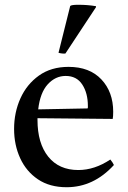

<svg xmlns="http://www.w3.org/2000/svg" viewBox="-20 -772 537 804"><path d="M259 12Q188 12 139 -21Q90 -54 64.5 -109.5Q39 -165 39 -232Q39 -301 65.5 -360Q92 -419 143 -455.5Q194 -492 267 -492Q355 -492 404.5 -439.5Q454 -387 454 -304Q454 -294 453.5 -286.5Q453 -279 452 -274L137 -277Q137 -273 137 -270Q137 -172 182 -116Q227 -60 308 -60Q376 -60 442 -104Q452 -92 457 -81Q372 12 259 12ZM140 -314 347 -318Q348 -320 348 -323.5Q348 -327 348 -328Q348 -382 324.5 -418Q301 -454 255 -454Q212 -454 180 -419Q148 -384 140 -314ZM382 -746V-742L254 -548Q249 -547 240 -548Q231 -549 225 -551L274 -747Q279 -752 308 -752Q348 -752 382 -746Z"/></svg>

Font: Castoro
Style: Regular
Weight: 400
Designer: John Hudson
Foundry: Tiro Typeworks Ltd.
Version: Version 2.04